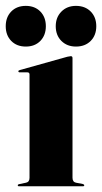

<svg xmlns="http://www.w3.org/2000/svg" viewBox="-46 -650 356 670"><path d="M207 -447.5V-30Q207 -15 219 -12.5L242.5 -8Q248 -6.5 248 -3.5Q248 0 243.5 0H20Q16 0 16 -3.5Q16 -6.5 21 -7.5L45 -12.5Q57 -15 57 -29.5V-390Q57 -397.5 49.5 -397.5H23.5Q18 -397.5 18 -401.5Q18 -404 23 -405.5L189 -452Q198 -454 201 -454Q207 -454 207 -447.5ZM44 -487.5Q12.5 -487.5 -6.8 -507.2Q-26 -527 -26 -558.5Q-26 -590 -6.8 -609.8Q12.5 -629.5 44 -629.5Q75.5 -629.5 94.8 -609.8Q114 -590 114 -558.5Q114 -527 94.8 -507.2Q75.5 -487.5 44 -487.5ZM219 -487.5Q188 -487.5 168.2 -507.2Q148.5 -527 148.5 -558.5Q148.5 -589.5 168.2 -609.5Q188 -629.5 219 -629.5Q251 -629.5 270.5 -609.8Q290 -590 290 -558.5Q290 -527 270.5 -507.2Q251 -487.5 219 -487.5Z"/></svg>

Font: Fraunces 144pt S000
Style: Bold
Weight: 700
Version: Version 1.000; ttfautohint (v1.8.3)